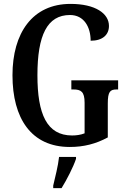

<svg xmlns="http://www.w3.org/2000/svg" viewBox="-20 -744 652 985"><path d="M338 10C410 10 472 -6 533 -39V-213C533 -274 545 -285 578 -285H586V-332H346V-285H357C395 -285 414 -274 414 -217V-60C394 -52 371 -49 350 -49C220 -49 172 -159 172 -358C172 -563 222 -667 339 -667C412 -667 445 -604 445 -535C507 -535 539 -566 539 -611C539 -675 469 -724 342 -724C146 -724 44 -574 44 -358C44 -137 140 10 338 10ZM253 208V221H296C322 179 356 113 370 71V61H283C278 108 263 165 253 208Z"/></svg>

Font: Noto Serif Hebrew ExtraCondensed SemiBold
Style: Regular
Weight: 600
Width: 2
Designer: Monotype Design Team
Foundry: Monotype Imaging Inc.
Version: Version 2.004